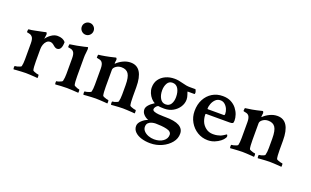

<svg xmlns="http://www.w3.org/2000/svg" viewBox="-91 -1115 2912 1798"><g transform="rotate(20 1364.5 -216.0)"><path d="M31.2 3.9Q27.3 0 27.3 -14.6Q27.3 -29.3 31.2 -29.3Q39.1 -29.3 53.2 -32.7Q67.4 -36.1 79.6 -41.5Q91.8 -46.9 92.8 -50.8Q99.6 -78.1 99.6 -122.1V-281.2Q99.6 -328.1 84 -343.8Q75.2 -354.5 62.5 -358.9Q49.8 -363.3 39.6 -364.3Q29.3 -365.2 29.3 -367.2Q29.3 -394.5 34.2 -396.5Q62.5 -398.4 96.2 -405.8Q129.9 -413.1 174.8 -421.9Q189.5 -424.8 193.8 -426.3Q198.2 -427.7 199.2 -427.7Q203.1 -427.7 206.1 -421.4Q209 -415 209 -410.2Q203.1 -369.1 203.1 -363.3Q220.7 -389.6 251 -410.6Q281.2 -431.6 312.5 -431.6Q366.2 -431.6 392.6 -399.4Q392.6 -316.4 345.7 -316.4Q329.1 -316.4 307.6 -335.9Q286.1 -355.5 265.6 -355.5Q245.1 -355.5 230.5 -340.8Q215.8 -326.2 208.5 -304.7Q201.2 -283.2 201.2 -260.7V-138.7Q201.2 -77.1 208 -50.8Q210 -46.9 221.7 -41.5Q233.4 -36.1 247.1 -32.7Q260.7 -29.3 266.6 -29.3Q269.5 -29.3 270 -15.1Q270.5 -1 269.5 3.9Q264.6 2.9 241.7 1.5Q218.8 0 192.9 -1.5Q167 -2.9 151.4 -2.9Q135.7 -2.9 109.4 -1.5Q83 0 60.1 1.5Q37.1 2.9 31.2 3.9Z M446.3 2.9Q442.4 -1 442.4 -15.6Q442.4 -29.3 446.3 -29.3Q454.1 -29.3 466.8 -33.2Q479.5 -37.1 490.7 -43Q502 -48.8 502.9 -52.7Q506.8 -69.3 508.8 -87.9Q510.7 -106.4 510.7 -125V-282.2Q510.7 -328.1 495.1 -344.7Q486.3 -355.5 473.1 -359.4Q460 -363.3 449.7 -364.3Q439.5 -365.2 439.5 -367.2Q439.5 -396.5 444.3 -396.5Q475.6 -400.4 513.2 -407.7Q550.8 -415 581.1 -421.9L612.3 -429.7Q619.1 -429.7 619.1 -410.2Q619.1 -397.5 615.7 -373.5Q612.3 -349.6 612.3 -326.2V-140.6Q612.3 -79.1 619.1 -52.7Q621.1 -48.8 631.8 -43Q642.6 -37.1 655.3 -33.2Q668 -29.3 672.9 -29.3Q675.8 -29.3 676.3 -15.6Q676.8 -2 674.8 2.9Q644.5 1 613.3 -1Q582 -2.9 561.5 -2.9Q531.2 -2.9 499.5 -1Q467.8 1 446.3 2.9ZM553.7 -531.2Q529.3 -531.2 511.7 -548.8Q494.1 -566.4 494.1 -590.8Q494.1 -615.2 511.7 -632.3Q529.3 -649.4 553.7 -649.4Q578.1 -649.4 595.2 -632.3Q612.3 -615.2 612.3 -590.8Q612.3 -566.4 595.2 -548.8Q578.1 -531.2 553.7 -531.2Z M727.5 3.9Q723.6 0 723.6 -14.6Q723.6 -29.3 727.5 -29.3Q735.4 -29.3 749.5 -32.7Q763.7 -36.1 775.9 -41.5Q788.1 -46.9 789.1 -50.8Q795.9 -78.1 795.9 -122.1V-281.2Q795.9 -325.2 780.3 -343.8Q771.5 -354.5 758.3 -357.9Q745.1 -361.3 735.4 -362.8Q725.6 -364.3 725.6 -367.2Q725.6 -394.5 730.5 -396.5Q752.9 -398.4 796.4 -406.2Q839.8 -414.1 877.9 -423.8Q879.9 -424.8 887.2 -426.3Q894.5 -427.7 895.5 -427.7Q899.4 -427.7 902.3 -420.9Q905.3 -414.1 905.3 -410.2Q903.3 -396.5 902.3 -387.7Q901.4 -378.9 901.4 -375Q901.4 -370.1 903.3 -370.1Q904.3 -370.1 907.2 -373Q930.7 -396.5 967.3 -414.1Q1003.9 -431.6 1042 -431.6Q1168 -431.6 1168 -231.4V-138.7Q1168 -77.1 1174.8 -50.8Q1176.8 -46.9 1189 -41.5Q1201.2 -36.1 1215.3 -32.7Q1229.5 -29.3 1235.4 -29.3Q1238.3 -29.3 1238.8 -15.1Q1239.3 -1 1237.3 3.9Q1233.4 2.9 1210.4 1.5Q1187.5 0 1160.6 -1.5Q1133.8 -2.9 1118.2 -2.9Q1102.5 -2.9 1077.6 -1.5Q1052.7 0 1030.8 1.5Q1008.8 2.9 1002.9 3.9Q999 0 999 -14.6Q999 -29.3 1002.9 -29.3Q1010.7 -29.3 1023.4 -32.7Q1036.1 -36.1 1047.4 -41.5Q1058.6 -46.9 1059.6 -50.8Q1063.5 -65.4 1065.4 -83Q1067.4 -100.6 1067.4 -122.1V-214.8Q1067.4 -295.9 1045.4 -328.1Q1023.4 -360.4 975.6 -360.4Q944.3 -360.4 920.9 -343.3Q897.5 -326.2 897.5 -306.6V-138.7Q897.5 -77.1 904.3 -50.8Q906.2 -46.9 918 -41.5Q929.7 -36.1 943.4 -32.7Q957 -29.3 961.9 -29.3Q965.8 -29.3 966.3 -15.1Q966.8 -1 964.8 3.9Q960 2.9 937 1.5Q914.1 0 888.7 -1.5Q863.3 -2.9 847.7 -2.9Q832 -2.9 805.7 -1.5Q779.3 0 756.3 1.5Q733.4 2.9 727.5 3.9Z M1467.8 216.8Q1420.9 216.8 1380.4 204.6Q1339.8 192.4 1314.9 168Q1290 143.6 1290 109.4Q1290 81.1 1317.9 54.7Q1345.7 28.3 1377.9 17.6Q1352.5 9.8 1331.1 -12.2Q1309.6 -34.2 1309.6 -63.5Q1309.6 -104.5 1381.8 -150.4Q1363.3 -159.2 1345.2 -179.2Q1327.1 -199.2 1315.9 -226.1Q1304.7 -252.9 1304.7 -280.3Q1304.7 -327.1 1328.1 -360.4Q1351.6 -393.6 1391.1 -411.6Q1430.7 -429.7 1479.5 -429.7Q1516.6 -429.7 1560.5 -417Q1604.5 -404.3 1638.7 -404.3H1694.3Q1696.3 -404.3 1701.2 -391.6Q1706.1 -378.9 1706.1 -372.1Q1706.1 -358.4 1700.2 -358.4H1636.7Q1632.8 -358.4 1632.8 -355.5L1641.6 -330.1Q1650.4 -305.7 1650.4 -283.2Q1650.4 -245.1 1628.4 -210.4Q1606.4 -175.8 1568.4 -154.3Q1530.3 -132.8 1481.4 -132.8Q1463.9 -132.8 1448.7 -133.8Q1433.6 -134.8 1420.9 -136.7Q1409.2 -131.8 1399.4 -118.7Q1389.6 -105.5 1389.6 -94.7Q1389.6 -81.1 1407.2 -74.2Q1424.8 -67.4 1451.7 -64.9Q1478.5 -62.5 1503.9 -62.5H1514.6Q1612.3 -62.5 1657.7 -37.1Q1703.1 -11.7 1703.1 36.1Q1704.1 85 1670.9 126Q1637.7 167 1584 191.9Q1530.3 216.8 1467.8 216.8ZM1479.5 -174.8Q1515.6 -174.8 1532.7 -202.6Q1549.8 -230.5 1549.8 -271.5Q1549.8 -323.2 1530.3 -355.5Q1510.7 -387.7 1473.6 -387.7Q1438.5 -387.7 1421.9 -357.4Q1405.3 -327.1 1405.3 -288.1Q1405.3 -240.2 1424.8 -207.5Q1444.3 -174.8 1479.5 -174.8ZM1490.2 169.9Q1544.9 169.9 1579.6 144.5Q1614.3 119.1 1614.3 81.1Q1614.3 46.9 1565.4 36.1Q1541 30.3 1510.7 27.8Q1480.5 25.4 1455.1 25.4Q1439.5 25.4 1419.4 30.3Q1399.4 35.2 1384.8 48.8Q1370.1 62.5 1370.1 87.9Q1370.1 111.3 1387.2 129.9Q1404.3 148.4 1432.1 159.2Q1460 169.9 1490.2 169.9Z M1964.8 5.9Q1908.2 5.9 1860.8 -22.9Q1813.5 -51.8 1785.2 -101.1Q1756.8 -150.4 1756.8 -210Q1756.8 -276.4 1783.2 -326.2Q1809.6 -376 1855 -403.8Q1900.4 -431.6 1959 -431.6Q2006.8 -431.6 2041 -414.1Q2075.2 -396.5 2097.2 -368.7Q2119.1 -340.8 2129.4 -310.1Q2139.6 -279.3 2139.6 -252.9Q2139.6 -231.4 2132.3 -226.1Q2125 -220.7 2102.5 -220.7H1869.1Q1862.3 -220.7 1862.3 -214.8Q1862.3 -178.7 1875 -146.5Q1887.7 -113.3 1918.5 -88.9Q1949.2 -64.5 1992.2 -64.5Q2017.6 -64.5 2034.2 -68.4Q2050.8 -72.3 2066.4 -77.1Q2074.2 -80.1 2085.9 -87.4Q2097.7 -94.7 2107.4 -101.1Q2117.2 -107.4 2117.2 -107.4Q2119.1 -106.4 2122.1 -101.6Q2125 -96.7 2125 -91.8Q2125 -81.1 2119.1 -73.2Q2109.4 -55.7 2086.4 -37.6Q2063.5 -19.5 2032.2 -6.8Q2001 5.9 1964.8 5.9ZM1869.1 -267.6H2027.3Q2036.1 -267.6 2036.1 -282.2Q2036.1 -305.7 2025.9 -329.6Q2015.6 -353.5 1996.6 -370.1Q1977.5 -386.7 1952.1 -386.7Q1921.9 -386.7 1901.9 -366.2Q1881.8 -345.7 1872.6 -319.3Q1863.3 -293 1863.3 -274.4Q1863.3 -267.6 1869.1 -267.6Z M2189.5 3.9Q2185.5 0 2185.5 -14.6Q2185.5 -29.3 2189.5 -29.3Q2197.3 -29.3 2211.4 -32.7Q2225.6 -36.1 2237.8 -41.5Q2250 -46.9 2251 -50.8Q2257.8 -78.1 2257.8 -122.1V-281.2Q2257.8 -325.2 2242.2 -343.8Q2233.4 -354.5 2220.2 -357.9Q2207 -361.3 2197.3 -362.8Q2187.5 -364.3 2187.5 -367.2Q2187.5 -394.5 2192.4 -396.5Q2214.8 -398.4 2258.3 -406.2Q2301.8 -414.1 2339.8 -423.8Q2341.8 -424.8 2349.1 -426.3Q2356.4 -427.7 2357.4 -427.7Q2361.3 -427.7 2364.3 -420.9Q2367.2 -414.1 2367.2 -410.2Q2365.2 -396.5 2364.3 -387.7Q2363.3 -378.9 2363.3 -375Q2363.3 -370.1 2365.2 -370.1Q2366.2 -370.1 2369.1 -373Q2392.6 -396.5 2429.2 -414.1Q2465.8 -431.6 2503.9 -431.6Q2629.9 -431.6 2629.9 -231.4V-138.7Q2629.9 -77.1 2636.7 -50.8Q2638.7 -46.9 2650.9 -41.5Q2663.1 -36.1 2677.2 -32.7Q2691.4 -29.3 2697.3 -29.3Q2700.2 -29.3 2700.7 -15.1Q2701.2 -1 2699.2 3.9Q2695.3 2.9 2672.4 1.5Q2649.4 0 2622.6 -1.5Q2595.7 -2.9 2580.1 -2.9Q2564.5 -2.9 2539.6 -1.5Q2514.6 0 2492.7 1.5Q2470.7 2.9 2464.8 3.9Q2460.9 0 2460.9 -14.6Q2460.9 -29.3 2464.8 -29.3Q2472.7 -29.3 2485.4 -32.7Q2498 -36.1 2509.3 -41.5Q2520.5 -46.9 2521.5 -50.8Q2525.4 -65.4 2527.3 -83Q2529.3 -100.6 2529.3 -122.1V-214.8Q2529.3 -295.9 2507.3 -328.1Q2485.4 -360.4 2437.5 -360.4Q2406.2 -360.4 2382.8 -343.3Q2359.4 -326.2 2359.4 -306.6V-138.7Q2359.4 -77.1 2366.2 -50.8Q2368.2 -46.9 2379.9 -41.5Q2391.6 -36.1 2405.3 -32.7Q2418.9 -29.3 2423.8 -29.3Q2427.7 -29.3 2428.2 -15.1Q2428.7 -1 2426.8 3.9Q2421.9 2.9 2398.9 1.5Q2376 0 2350.6 -1.5Q2325.2 -2.9 2309.6 -2.9Q2293.9 -2.9 2267.6 -1.5Q2241.2 0 2218.3 1.5Q2195.3 2.9 2189.5 3.9Z"/></g></svg>

Font: Crimson Text SemiBold
Style: Regular
Weight: 600
Designer: Sebastian Kosch
Foundry: Sebastian Kosch
Version: Version 1.100; ttfautohint (v1.8.4)